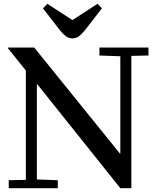

<svg xmlns="http://www.w3.org/2000/svg" viewBox="-20 -990 807 1010"><path d="M23 -740H160L611 -182H613V-694L503 -698V-740H761V-698L671 -696V0H613L176 -547H174V-46L284 -42V0H26V-42L116 -44V-619L22 -736ZM361 -788Q343 -788 328 -798.5Q313 -809 296 -830L206 -946L229 -970L360 -885H362L493 -970L516 -946L426 -830Q409 -809 394 -798.5Q379 -788 361 -788Z"/></svg>

Font: Minipax
Style: Regular
Weight: 400
Designer: Raphaël Ronot, Igor Stepanchenko (Cyrillic)
Foundry: steppetype
Version: Version 1.002